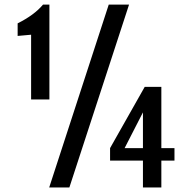

<svg xmlns="http://www.w3.org/2000/svg" viewBox="-20 -830 845 850"><path d="M58.1 -670.9V-726.6Q132.3 -763.7 170.4 -809.6H198.7V-389.6H117.7V-676.3ZM197.8 0 461.4 -809.6H551.3L287.1 0ZM467.3 -119.1V-174.3L620.6 -445.3H694.3V-174.3H752.4V-119.1H694.3V0H612.8V-119.1ZM531.7 -174.3H612.8V-332.5Z"/></svg>

Font: Oswald Regular
Style: Regular
Weight: 400
Designer: Vernon Adams
Foundry: Vernon Adams
Version: 3.0; ttfautohint (v0.95) -l 8 -r 50 -G 200 -x 0 -w "G" -W -c